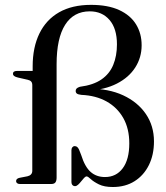

<svg xmlns="http://www.w3.org/2000/svg" viewBox="-20 -738 664 770"><path d="M597.5 -171Q597.5 -233 565 -280.8Q532.5 -328.5 473.8 -355.8Q415 -383 335.5 -382.5L333 -374.5Q400.5 -378 448.8 -402.8Q497 -427.5 522.5 -467.5Q548 -507.5 548 -556.5Q548 -604 525.5 -640.5Q503 -677 457.8 -697.8Q412.5 -718.5 345 -718.5Q269.5 -718.5 217.2 -688.8Q165 -659 138 -603.5Q111 -548 111 -472V-435L130.5 -453.5H48Q40.5 -453.5 36.2 -450.8Q32 -448 32 -442.5Q32 -437 36.8 -433.2Q41.5 -429.5 52 -427L91.5 -418Q100.5 -416 105 -411Q109.5 -406 109.5 -396V-53Q109.5 -44 104.2 -38.5Q99 -33 90 -31L59 -25Q44.5 -22 44.5 -11.5Q44.5 -6.5 48.8 -3.2Q53 0 60.5 0H184.5Q197.5 0 202.2 -6.5Q207 -13 207 -26V-480.5Q207 -584.5 241.2 -638.5Q275.5 -692.5 340 -692.5Q389.5 -692.5 419.2 -658Q449 -623.5 449 -560Q449 -514 434.2 -478Q419.5 -442 387 -419.5Q354.5 -397 300.5 -390Q291 -387 287.2 -383Q283.5 -379 283.5 -373.5Q283.5 -366.5 288.2 -362.8Q293 -359 306.5 -357.5Q364.5 -355 407.5 -331Q450.5 -307 474.5 -264.5Q498.5 -222 498.5 -163Q498.5 -98.5 472.2 -63.2Q446 -28 401 -28Q367 -28 343.8 -48.2Q320.5 -68.5 305.5 -116.5L297 -138Q294 -144.5 290 -148.2Q286 -152 279.5 -152Q274 -152 270.2 -147.5Q266.5 -143 266.5 -135.5V-7.5Q266.5 -0.5 270.5 4Q274.5 8.5 281 8.5Q287 8.5 293.2 2.8Q299.5 -3 305.8 -11Q312 -19 317.5 -24.8Q323 -30.5 327.5 -30.5Q332.5 -30.5 344 -19.8Q355.5 -9 376.8 1.5Q398 12 432.5 12Q482.5 12 519.5 -11.2Q556.5 -34.5 577 -75.8Q597.5 -117 597.5 -171Z"/></svg>

Font: Fraunces 60pt
Style: Regular
Weight: 400
Version: Version 1.000;[b76b70a41]